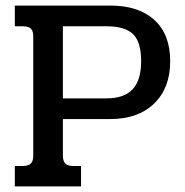

<svg xmlns="http://www.w3.org/2000/svg" viewBox="-20 -667 662 687"><path d="M33 -73H60Q82 -73 90.5 -82Q99 -91 99 -110V-537Q99 -556 90.5 -564.5Q82 -573 60 -573H33V-647H376Q476 -647 532.5 -595.5Q589 -544 589 -448Q589 -352 531.5 -296.5Q474 -241 375 -241H205V-110Q205 -91 213.5 -82Q222 -73 244 -73H270V0H33ZM361 -315Q424 -315 454.5 -347.5Q485 -380 485 -448Q485 -517 456 -545Q427 -573 361 -573H205V-315Z"/></svg>

Font: Pridi
Style: Regular
Weight: 400
Designer: Katatrad Team
Foundry: CadsonDemak
Version: Version 1.001